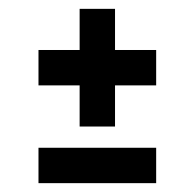

<svg xmlns="http://www.w3.org/2000/svg" viewBox="-20 -465 441 434"><path d="M67 -51V-131H333V-51ZM160 -179V-272H67V-352H160V-445H240V-352H333V-272H240V-179Z"/></svg>

Font: Berliner Wand
Style: Regular
Weight: 400
Designer: Peter Wiegel
Foundry: Peter Wiegel
Version: Version 1.000